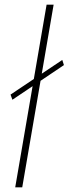

<svg xmlns="http://www.w3.org/2000/svg" viewBox="-20 -800 293 820"><path d="M33 -374 253 -522 246 -544 25 -396ZM179 -780 45 0H75L209 -780Z"/></svg>

Font: Jost ExtraLight
Style: Italic
Weight: 250
Italic angle: -5°
Version: Version 3.710